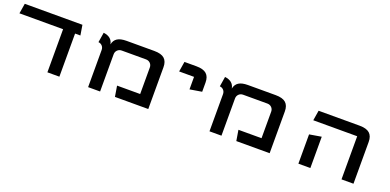

<svg xmlns="http://www.w3.org/2000/svg" viewBox="-8 -1071 3363 1655"><g transform="rotate(20 1673.5 -244.0)"><path d="M517.6 -395.5V0H407.7V-395.5H7.3L22.5 -488.3H551.3L566.4 -395.5Z M781.2 0V-340.8Q781.2 -362.8 767.6 -377.9Q753.9 -393.1 732.4 -395L747.1 -486.3Q824.2 -477.1 835.9 -412.1Q843.3 -450.7 872.3 -469.5Q901.4 -488.3 956.1 -488.3H1210.9Q1274.9 -488.3 1304 -462.4Q1333 -436.5 1333 -383.3V0H1027.3L1011.2 -97.7H1223.1V-340.8Q1223.1 -364.3 1207.5 -379.9Q1191.9 -395.5 1168 -395.5H946.3Q922.4 -395.5 906.7 -379.9Q891.1 -364.3 891.1 -340.8V0Z M1718.8 -298.8 1608.9 -280.8V-395.5H1472.2L1487.3 -488.3H1596.7Q1660.6 -488.3 1689.7 -462.4Q1718.8 -436.5 1718.8 -383.3Z M1894.5 0V-340.8Q1894.5 -362.8 1880.9 -377.9Q1867.2 -393.1 1845.7 -395L1860.4 -486.3Q1937.5 -477.1 1949.2 -412.1Q1956.5 -450.7 1985.6 -469.5Q2014.6 -488.3 2069.3 -488.3H2324.2Q2388.2 -488.3 2417.2 -462.4Q2446.3 -436.5 2446.3 -383.3V0H2140.6L2124.5 -97.7H2336.4V-340.8Q2336.4 -364.3 2320.8 -379.9Q2305.2 -395.5 2281.2 -395.5H2059.6Q2035.6 -395.5 2020 -379.9Q2004.4 -364.3 2004.4 -340.8V0Z M2710 -268.6 2819.8 -287.1V0H2710ZM3105.5 -395.5H2702.6L2717.8 -488.3H3093.3Q3157.2 -488.3 3186.3 -462.4Q3215.3 -436.5 3215.3 -383.3V0H3105.5Z"/></g></svg>

Font: Squarish Sans CT
Style: Regular
Weight: 400
Version: Version 0.9